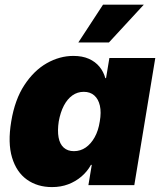

<svg xmlns="http://www.w3.org/2000/svg" viewBox="-20 -780 678 809"><path d="M199.2 8.3Q137.7 8.3 93.5 -23.2Q49.3 -54.7 30.8 -116.2Q12.2 -177.7 27.3 -268.1Q42.5 -360.4 82.8 -421.6Q123 -482.9 177.2 -513.7Q231.4 -544.4 289.1 -544.4Q327.1 -544.4 354.5 -532.2Q381.8 -520 399.2 -498.8Q416.5 -477.5 423.8 -450.7H426.8L440.9 -535.6H634.3L545.9 0H352.5L366.7 -85.4H363.3Q347.7 -57.1 323 -36.1Q298.3 -15.1 267.3 -3.4Q236.3 8.3 199.2 8.3ZM291.5 -143.1Q318.8 -143.1 341.1 -158.4Q363.3 -173.8 378.9 -201.7Q394.5 -229.5 400.4 -268.1Q407.2 -306.6 400.9 -334.7Q394.5 -362.8 377.2 -377.9Q359.9 -393.1 333 -393.1Q306.2 -393.1 284.9 -377.9Q263.7 -362.8 249 -334.7Q234.4 -306.6 227.5 -268.1Q221.7 -229.5 226.8 -201.2Q231.9 -172.9 248.5 -158Q265.1 -143.1 291.5 -143.1ZM310.1 -601.1 414.1 -760.3H585.9L439 -601.1Z"/></svg>

Font: Inter 20pt Black
Style: Italic
Weight: 900
Italic angle: -9.3988°
Version: Version 4.001;git-66647c0bb